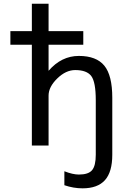

<svg xmlns="http://www.w3.org/2000/svg" viewBox="-20 -772 681 1021"><path d="M35.2 -534.2V-606.4H149.4V-752H238.3V-606.4H422.9V-534.2H238.3V-395.5Q306.6 -474.6 399.4 -474.6Q492.2 -474.6 534.7 -422.9Q577.1 -371.1 577.1 -252V50.8Q577.1 142.6 538.1 186Q499 229.5 418.9 229.5Q371.1 229.5 322.3 212.9V138.7Q367.2 156.2 399.4 156.2Q450.2 156.2 469.7 132.8Q489.3 109.4 489.3 50.8V-239.3Q489.3 -335.9 465.3 -367.7Q441.4 -399.4 379.9 -399.4Q330.1 -399.4 284.2 -354.5Q238.3 -309.6 238.3 -263.7V2H149.4V-534.2Z"/></svg>

Font: Gen Shin Gothic Regular
Style: Regular
Weight: 400
Designer: [Source Han Sans]
Ryoko NISHIZUKA  (kana & ideographs); Paul D. Hunt (Latin, Greek & Cyrillic); Wenlong ZHANG  (bopomofo
Version: Version 1.002.20150607